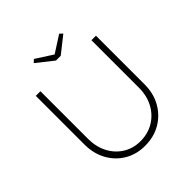

<svg xmlns="http://www.w3.org/2000/svg" viewBox="-230 -1034 1203 1203"><g transform="rotate(-45 371.5 -433.0)"><path d="M368 6Q292 6 232.5 -29.5Q173 -65 139 -127Q105 -189 105 -269V-700H146V-278Q146 -208 174.5 -153Q203 -98 253.5 -66.5Q304 -35 368 -35Q435 -35 487 -66.5Q539 -98 568.5 -153Q598 -208 598 -278V-700H638V-269Q638 -189 603 -127Q568 -65 507.5 -29.5Q447 6 368 6ZM351 -767 241 -854 260 -872 372 -800 484 -872 503 -854 393 -767Z"/></g></svg>

Font: Readex Pro Light
Style: Regular
Weight: 300
Designer: Bonnie Shaver-Troup, Thomas Jockin
Foundry: Lexend
Version: Version 1.200; ttfautohint (v1.8.3)